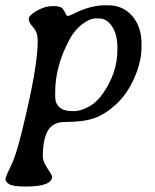

<svg xmlns="http://www.w3.org/2000/svg" viewBox="-29 -469 580 719"><path d="M177.7 -124.5V-106.9Q177.7 -82 193.4 -67.6Q209 -53.2 238.3 -53.2H252.4Q272.5 -53.2 303 -69.3Q333.5 -85.4 357.9 -121.1Q410.6 -197.8 410.6 -281.2V-291Q410.6 -340.3 390.6 -370.1Q370.6 -399.9 342.3 -399.9H329.6Q306.2 -399.9 277.6 -377.4Q249 -355 230.5 -319.8Q177.7 -220.2 177.7 -124.5ZM166 191.9Q166 229.5 68.8 229.5Q17.1 229.5 4.2 220Q-8.8 210.4 -8.8 202.4Q-8.8 194.3 10.7 155Q30.3 115.7 50.8 32.2Q112.3 -213.9 112.3 -315.4Q112.3 -348.6 95.5 -366.5Q78.6 -384.3 78.6 -397.9Q78.6 -411.6 109.4 -429Q140.1 -446.3 168.7 -446.3Q197.3 -446.3 204.8 -437.3Q212.4 -428.2 216.3 -418.7Q220.2 -409.2 225.1 -409.2Q230 -409.2 249.5 -418.9Q310.1 -449.2 364.7 -449.2H376.5Q431.6 -449.2 466.3 -408.9Q501 -368.7 501 -305.7V-293Q501 -238.8 474.4 -178Q447.8 -117.2 406.5 -79.1Q365.2 -41 324.5 -26.6Q283.7 -12.2 214.4 -12.2Q168.5 -12.2 149.9 21Q131.3 54.2 131.3 116.7Q131.3 135.7 148.7 161.4Q166 187 166 191.9Z"/></svg>

Font: Averia Serif Libre
Style: Italic
Weight: 400
Italic angle: -7.90001°
Version: Version 1.002